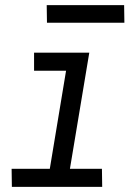

<svg xmlns="http://www.w3.org/2000/svg" viewBox="-20 -724 540 744"><path d="M26 0 25 -70H173L236 -450H112V-520H326L251 -70H375L376 0ZM162 -636 161 -704H461L462 -636Z"/></svg>

Font: Iosevka SS18
Style: Italic
Weight: 400
Italic angle: -9°
Monospace: yes
Designer: Belleve Invis
Foundry: Belleve Invis
Version: Version 25.1.1; ttfautohint (v1.8.4)